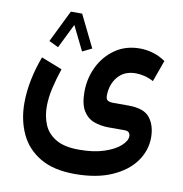

<svg xmlns="http://www.w3.org/2000/svg" viewBox="-85 -606 887 931"><g transform="rotate(10 359.0 -140.0)"><path d="M322.3 -367.7 275.9 -345.2 216.8 -465.3 157.7 -345.2 111.3 -367.7 189 -525.9H244.6ZM343.8 246.1Q238.8 246.1 172.4 206.5Q106 167 75 99.6Q43.9 32.2 43.9 -50.8Q43.9 -106.4 55.9 -165.8Q67.9 -225.1 89.8 -283.2L192.9 -242.7Q176.3 -193.8 165 -145.3Q153.8 -96.7 153.8 -53.2Q153.8 -3.9 171.1 36.9Q188.5 77.6 230 102.1Q271.5 126.5 343.8 126.5Q416 126.5 467.3 109.4Q518.6 92.3 545.9 67.4Q573.2 42.5 573.2 20Q573.2 10.3 567.4 2.7Q561.5 -4.9 545.9 -4.9H466.8Q427.7 -4.9 394.5 -17.1Q361.3 -29.3 341.3 -61.8Q321.3 -94.2 321.3 -154.8Q321.3 -221.2 349.4 -278.8Q377.4 -336.4 429 -372.3Q480.5 -408.2 550.8 -408.2Q582.5 -408.2 615.2 -398.7Q647.9 -389.2 677.2 -368.7L639.2 -263.2Q615.2 -275.9 593.3 -281Q571.3 -286.1 551.3 -286.1Q495.1 -286.1 463.4 -248.3Q431.6 -210.4 431.6 -154.8Q431.6 -138.2 440.4 -132.1Q449.2 -126 467.8 -126H543Q620.6 -126 649.4 -88.1Q678.2 -50.3 678.2 7.8Q678.2 71.8 639.4 126Q600.6 180.2 525.9 213.1Q451.2 246.1 343.8 246.1Z"/></g></svg>

Font: Vazirmatn FD NL SemiBold
Style: Regular
Weight: 600
Designer: Saber Rastikerdar
Foundry: Saber Rastikerdar
Version: Version 33.003